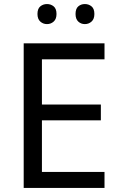

<svg xmlns="http://www.w3.org/2000/svg" viewBox="-20 -928 596 948"><path d="M496 0H97V-714H496V-635H187V-412H478V-334H187V-79H496ZM165 -859Q165 -885 179 -896.5Q193 -908 212 -908Q231 -908 245 -896.5Q259 -885 259 -859Q259 -834 245 -821.5Q231 -809 212 -809Q193 -809 179 -821.5Q165 -834 165 -859ZM353 -859Q353 -885 366.5 -896.5Q380 -908 399 -908Q418 -908 432 -896.5Q446 -885 446 -859Q446 -834 432 -821.5Q418 -809 399 -809Q380 -809 366.5 -821.5Q353 -834 353 -859Z"/></svg>

Font: Noto Sans Gothic
Style: Regular
Weight: 400
Designer: Monotype Design Team
Foundry: Monotype Imaging Inc.
Version: Version 2.001; ttfautohint (v1.8.4.7-5d5b)